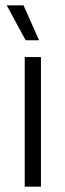

<svg xmlns="http://www.w3.org/2000/svg" viewBox="-20 -702 246 722"><path d="M73 0V-487.5H134V0ZM68.5 -682 126.5 -551.5V-550.5H76.5L5.5 -681.5V-682Z"/></svg>

Font: Anek Latin Medium Light
Style: Regular
Weight: 300
Version: Version 1.003